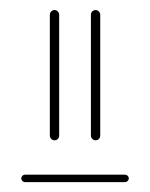

<svg xmlns="http://www.w3.org/2000/svg" viewBox="-20 -541 298 381"><path d="M160.4 -271.9V-511.9Q160.4 -515.6 163.1 -518.3Q165.9 -521.1 169.6 -521.1Q173.3 -521.1 176.1 -518.3Q178.9 -515.6 178.9 -511.9V-271.9Q178.9 -268.1 176.3 -265.4Q173.7 -262.6 169.6 -262.6Q165.9 -262.6 163.1 -265.4Q160.4 -268.1 160.4 -271.9ZM78.9 -271.9V-511.9Q78.9 -515.6 81.7 -518.3Q84.4 -521.1 88.1 -521.1Q91.9 -521.1 94.6 -518.3Q97.4 -515.6 97.4 -511.9V-271.9Q97.4 -268.1 94.8 -265.4Q92.2 -262.6 88.1 -262.6Q84.4 -262.6 81.7 -265.4Q78.9 -268.1 78.9 -271.9ZM235.6 -187Q235.6 -184.1 233.3 -181.9Q231.1 -179.6 228.1 -179.6H29.6Q26.7 -179.6 24.4 -181.9Q22.2 -184.1 22.2 -187Q22.2 -190 24.4 -192.2Q26.7 -194.4 29.6 -194.4H228.1Q231.1 -194.4 233.3 -192.2Q235.6 -190 235.6 -187Z"/></svg>

Font: 26F Galaxy Hebrew Hairline
Style: Regular
Weight: 50
Designer: C₂₉H₂₅N₃O₅
Version: Version 1.000